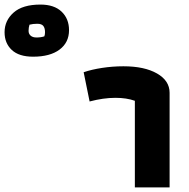

<svg xmlns="http://www.w3.org/2000/svg" viewBox="-350 -820 826 840"><path d="M-330 -679Q-330 -730 -290.5 -765Q-251 -800 -173 -800Q-113 -800 -80.5 -769Q-48 -738 -48 -688Q-48 -634 -89.5 -603Q-131 -572 -205 -572Q-267 -572 -298.5 -601.5Q-330 -631 -330 -679ZM-156 -661Q-153 -669 -153 -679Q-153 -697 -160.5 -706.5Q-168 -716 -187 -716Q-206 -716 -221 -712Q-225 -699 -225 -685Q-225 -672 -216 -664Q-207 -656 -190 -656Q-171 -656 -156 -661ZM240 -379Q204 -392 155 -392Q102 -392 42 -376L16 -504Q51 -516 97 -523Q143 -530 190 -530Q282 -530 337 -498.5Q392 -467 392 -414V0H240Z"/></svg>

Font: Athiti
Style: Bold
Weight: 700
Designer: CadsonDemak Team
Foundry: CadsonDemak
Version: Version 1.033